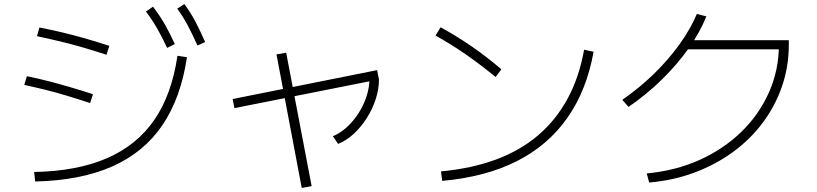

<svg xmlns="http://www.w3.org/2000/svg" viewBox="-20 -875 4040 950"><path d="M149 -24Q362 -28 510 -92.5Q658 -157 744 -282.5Q830 -408 858 -599L905 -592Q875 -390 783 -255Q691 -120 534.5 -51Q378 18 154 23ZM426 -365Q362 -386 309 -402Q256 -418 205.5 -430.5Q155 -443 100 -455L113 -498Q167 -487 217.5 -474Q268 -461 321.5 -445.5Q375 -430 440 -409ZM507 -604Q443 -625 387.5 -641Q332 -657 278 -670Q224 -683 163 -696L175 -739Q236 -727 290.5 -714Q345 -701 401 -685Q457 -669 521 -648ZM807 -638Q781 -694 756 -737Q731 -780 702 -818L737 -842Q770 -799 795.5 -754.5Q821 -710 845 -657ZM957 -650Q932 -706 908.5 -750Q885 -794 857 -832L892 -855Q924 -812 948 -766Q972 -720 995 -667Z M1140 -340 1131 -385 1846 -528 1855 -482ZM1473 55 1348 -606 1396 -614 1522 46ZM1627 -201Q1664 -216 1697 -246.5Q1730 -277 1755 -316.5Q1780 -356 1794 -399.5Q1808 -443 1808 -485L1855 -482Q1855 -434 1839 -384.5Q1823 -335 1795 -291Q1767 -247 1731 -213.5Q1695 -180 1653 -163Z M2162 -27Q2313 -41 2433.5 -85.5Q2554 -130 2642.5 -205.5Q2731 -281 2788.5 -387Q2846 -493 2870 -629L2917 -619Q2883 -428 2787 -291.5Q2691 -155 2536 -77Q2381 1 2168 20ZM2432 -494Q2358 -555 2284.5 -606Q2211 -657 2135 -699L2160 -740Q2239 -697 2313 -646Q2387 -595 2461 -532Z M3180 -17Q3322 -30 3441 -83.5Q3560 -137 3648 -222.5Q3736 -308 3785 -418.5Q3834 -529 3834 -654L3855 -631H3368V-676H3883V-654Q3883 -546 3849.5 -448.5Q3816 -351 3754.5 -268.5Q3693 -186 3607.5 -123.5Q3522 -61 3417 -21.5Q3312 18 3192 28ZM3059 -381Q3144 -440 3215.5 -509.5Q3287 -579 3342 -655.5Q3397 -732 3428 -806L3475 -794Q3443 -714 3386.5 -634.5Q3330 -555 3255 -481.5Q3180 -408 3090 -346Z"/></svg>

Font: M PLUS 2 Light
Style: Regular
Weight: 300
Designer: Coji Morishita
Foundry: UNDERFOREST DESIGN
Version: Version 1.001